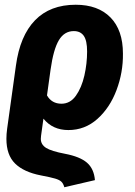

<svg xmlns="http://www.w3.org/2000/svg" viewBox="-20 -568 567 809"><path d="M153 4Q152 9 152 17Q152 41 174 55Q196 69 254 80Q317 92 346.5 117.5Q376 143 380 191L251 221Q247 206 239 198Q231 190 212.5 184.5Q194 179 152 171Q80 157 43.5 121Q7 85 7 17Q7 -3 10 -25L47 -291Q64 -417 127.5 -482.5Q191 -548 299 -548Q393 -548 445.5 -494.5Q498 -441 498 -342Q499 -263 471 -188.5Q443 -114 390.5 -67Q338 -20 268 -20Q202 -20 163 -68ZM193 -274 178 -166Q198 -131 239 -131Q276 -131 300 -165Q324 -199 335.5 -249.5Q347 -300 347 -351Q347 -397 333 -417Q319 -437 291 -437Q251 -437 228 -398.5Q205 -360 193 -274Z"/></svg>

Font: Fira Sans Condensed
Style: Bold Italic
Weight: 700
Width: 3
Italic angle: -8°
Designer: Carrois Corporate & Edenspiekermann AG
Foundry: Carrois Corporate GbR & Edenspiekermann AG
Version: Version 4.203